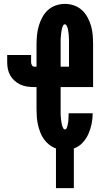

<svg xmlns="http://www.w3.org/2000/svg" viewBox="-20 -763 540 988"><path d="M268 205V1Q249 -6 233 -18.5Q217 -31 205.5 -47.5Q194 -64 187 -82.5Q180 -101 175.5 -120.5Q171 -140 169.5 -160Q168 -180 168 -200V-315H156Q138 -315 120 -317.5Q102 -320 85.5 -327.5Q69 -335 55.5 -347Q42 -359 33 -374.5Q24 -390 20.5 -407.5Q17 -425 17 -443V-480H140V-443Q140 -436 144 -428Q148 -420 156 -420H168V-535Q168 -559 170.5 -583Q173 -607 179.5 -629.5Q186 -652 197.5 -673.5Q209 -695 226.5 -711Q244 -727 267 -735Q290 -743 314 -743Q338 -743 361 -735Q384 -727 401.5 -711Q419 -695 430.5 -673.5Q442 -652 448.5 -629.5Q455 -607 457 -583Q459 -559 459 -535V-315H292V-200Q292 -194 292 -188.5Q292 -183 292 -177.5Q292 -172 292.5 -166.5Q293 -161 293.5 -155.5Q294 -150 294.5 -145Q295 -140 296 -134.5Q297 -129 298 -123.5Q299 -118 301 -112.5Q303 -107 306 -102Q309 -97 314 -97Q320 -97 322.5 -102.5Q325 -108 326.5 -113.5Q328 -119 329 -124.5Q330 -130 331 -135.5Q332 -141 332 -146.5Q332 -152 332.5 -157.5Q333 -163 333 -169Q333 -175 333 -180H457Q457 -153 451.5 -126Q446 -99 435 -74Q424 -49 405 -28.5Q386 -8 360 1V205ZM292 -420H335V-535Q335 -540 335 -545.5Q335 -551 335 -556.5Q335 -562 334.5 -567.5Q334 -573 334 -578.5Q334 -584 333 -589.5Q332 -595 331.5 -600.5Q331 -606 330 -611.5Q329 -617 327 -622Q325 -627 322 -632.5Q319 -638 314 -638Q308 -638 305 -632.5Q302 -627 300.5 -622Q299 -617 298 -611.5Q297 -606 296 -600.5Q295 -595 294.5 -589.5Q294 -584 293.5 -578.5Q293 -573 292.5 -567.5Q292 -562 292 -556.5Q292 -551 292 -545.5Q292 -540 292 -535Z"/></svg>

Font: Iosevka SS04 Extrabold
Style: Regular
Weight: 800
Monospace: yes
Designer: Belleve Invis
Foundry: Belleve Invis
Version: Version 19.0.0; ttfautohint (v1.8.4)